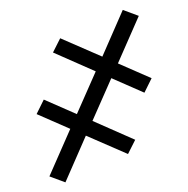

<svg xmlns="http://www.w3.org/2000/svg" viewBox="-47 -517 695 708"><g transform="rotate(-5 300.0 -162.5)"><path d="M167 145 110 118 202 -50 83 -115 114 -166 231 -102 314 -253 163 -336 194 -386 343 -305 433 -470 490 -443 398 -275 517 -210 486 -159 369 -223 286 -72 437 11 406 61 257 -20Z"/></g></svg>

Font: Iosevka Curly Slab LtEx
Style: Regular
Weight: 300
Width: 7
Monospace: yes
Designer: Belleve Invis
Foundry: Belleve Invis
Version: Version 11.1.0; ttfautohint (v1.8.3)